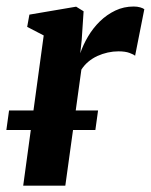

<svg xmlns="http://www.w3.org/2000/svg" viewBox="-29 -584 474 604"><path d="M44 0 108.5 -472.5 56.5 -499.5 63.5 -538 210.5 -563 234 -548.5 228 -458 223.5 -416.5Q232.5 -443 248 -469.2Q263.5 -495.5 285.2 -516.8Q307 -538 333.8 -550.8Q360.5 -563.5 391.5 -563.5Q403 -563.5 412.2 -560.8Q421.5 -558 425 -555L396 -408.5Q392 -412.5 378.5 -417.5Q365 -422.5 343.5 -422.5Q327 -422.5 310 -418.8Q293 -415 277.2 -407.8Q261.5 -400.5 248.8 -389.8Q236 -379 227 -365L176.5 0ZM279.5 -236.5 271 -175H-9L-0.5 -236.5Z"/></svg>

Font: Merriweather 28pt
Style: Bold Italic
Weight: 700
Italic angle: -7.8°
Version: Version 2.101